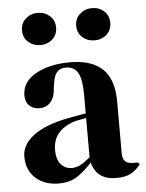

<svg xmlns="http://www.w3.org/2000/svg" viewBox="-53 -761 623 819"><g transform="rotate(-5 259.0 -351.5)"><path d="M29 -113Q29 -162 78.5 -200.5Q128 -239 228 -259L306 -273V-352Q306 -419 290 -447Q274 -475 238 -475Q213 -475 199.5 -459Q186 -443 182 -406L180 -395Q178 -353 159.5 -332.5Q141 -312 112 -312Q85 -312 68.5 -328Q52 -344 52 -371Q52 -430 111 -463Q170 -496 258 -496Q350 -496 397 -451.5Q444 -407 444 -311V-90Q444 -45 486 -45H508L517 -37Q497 -11 473.5 1Q450 13 412 13Q369 13 343.5 -6.5Q318 -26 309 -62Q273 -23 242 -4Q211 15 166 15Q106 15 67.5 -19Q29 -53 29 -113ZM306 -85V-253L263 -245Q215 -232 188.5 -203Q162 -174 162 -128Q162 -88 180.5 -67Q199 -46 227 -46Q246 -46 263.5 -55Q281 -64 306 -85ZM66 -649Q66 -680 87.5 -699Q109 -718 139 -718Q169 -718 190.5 -699Q212 -680 212 -649Q212 -618 190.5 -599Q169 -580 139 -580Q109 -580 87.5 -599Q66 -618 66 -649ZM298 -649Q298 -679 319.5 -698.5Q341 -718 371 -718Q402 -718 423 -699Q444 -680 444 -649Q444 -618 423 -599Q402 -580 371 -580Q341 -580 319.5 -599Q298 -618 298 -649Z"/></g></svg>

Font: DeepMind Serif Display
Style: Regular
Weight: 800
Designer: Frank Grießhammer / Modifications: Colophon Foundry
Foundry: Colophon Foundry
Version: Version 5.002